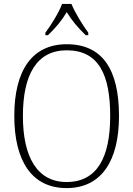

<svg xmlns="http://www.w3.org/2000/svg" viewBox="-20 -951 682 981"><path d="M212 -784V-771H225C268 -813 294 -844 321 -889C349 -844 375 -813 418 -771H431V-784C403 -822 363 -886 345 -931H297C281 -886 240 -822 212 -784ZM320 10C501 10 588 -133 588 -358C588 -594 505 -725 321 -725C144 -725 53 -591 53 -359C53 -131 141 10 320 10ZM320 -21C170 -21 97 -149 97 -358C97 -570 168 -694 321 -694C484 -694 543 -570 543 -358C543 -148 477 -21 320 -21Z"/></svg>

Font: Noto Serif Bengali SemiCondensed ExtraLight
Style: Regular
Weight: 200
Width: 4
Designer: Juan Bruce, Universal Thirst, Indian Type Foundry and the Monotype Design Team.
Foundry: Monotype Imaging Inc.
Version: Version 2.003